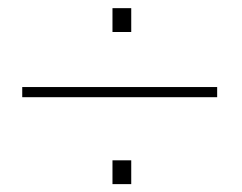

<svg xmlns="http://www.w3.org/2000/svg" viewBox="-20 -578 606 480"><path d="M308.1 -117.7H261.2V-177.2H308.1ZM308.1 -498H261.2V-557.6H308.1ZM522.9 -335H35.6V-360.4H522.9Z"/></svg>

Font: Roboto-Thin
Style: Regular
Weight: 250
Designer: Google
Version: Version 1.100141; 2013; ttfautohint (v0.94.14-c901) -l 8 -r 